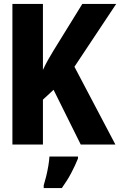

<svg xmlns="http://www.w3.org/2000/svg" viewBox="-20 -734 640 975"><path d="M43 0V-714H198V-379Q211 -407 224 -430Q237 -453 251 -476L398 -714H570L358 -395L566 0H390L252 -278L198 -228V0ZM202 207Q208 188 214.5 161.5Q221 135 225.5 108Q230 81 231 61H376V71Q362 106 342 144Q322 182 294 221H202Z"/></svg>

Font: Noto Sans Mono ExtraBold
Style: Regular
Weight: 800
Designer: Monotype Design Team
Foundry: Monotype Imaging Inc.
Version: Version 2.014